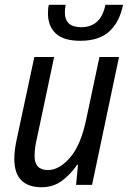

<svg xmlns="http://www.w3.org/2000/svg" viewBox="-20 -775 536 805"><path d="M155 10Q204 10 241 -18Q278 -46 303 -84H307L299 0H366L479 -536H397L342 -277Q319 -166 273.5 -114Q228 -62 181 -62Q125 -62 125 -121Q125 -155 135 -196L207 -536H124L51 -195Q46 -173 43 -151Q40 -129 40 -109Q40 10 155 10ZM317 -604Q395 -604 438 -643Q481 -682 496 -755H422Q403 -661 321 -661Q252 -661 252 -722Q252 -738 255 -755H185Q181 -742 181 -719Q181 -666 213.5 -635Q246 -604 317 -604Z"/></svg>

Font: Noto Sans UI SemiCondensed
Style: Italic
Weight: 400
Width: 4
Italic angle: -12°
Designer: Monotype Design Team
Foundry: Monotype Imaging Inc.
Version: Version 1.901